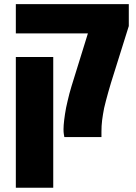

<svg xmlns="http://www.w3.org/2000/svg" viewBox="-20 -651 646 912"><path d="M285.6 0Q284.7 -5.9 283.2 -14.2Q281.7 -22.5 281.7 -37.1Q281.7 -54.7 284.9 -81.3Q288.1 -107.9 293.9 -139.2Q297.4 -155.3 301.3 -172.1Q305.2 -189 309.8 -206.8Q314.5 -224.6 319.8 -241.7L397.5 -492.2H55.2V-631.3H591.8V-527.3L506.8 -256.3Q500 -233.4 494.1 -212.6Q488.3 -191.9 483.4 -173.3Q478.5 -154.8 474.6 -137.7Q471.7 -122.1 469.2 -107.9Q466.8 -93.8 465.1 -80.1Q463.4 -66.4 462.6 -52.7Q461.9 -39.1 461.9 -25.4V0ZM55.2 240.7V-380.4H232.9V240.7Z"/></svg>

Font: Open Sans SemiCondensed ExtraBold
Style: Regular
Weight: 800
Width: 4
Designer: Monotype Design Team
Foundry: Monotype Imaging Inc.
Version: Version 3.000